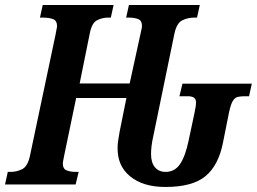

<svg xmlns="http://www.w3.org/2000/svg" viewBox="-39 -734 1022 764"><path d="M619 10Q530 10 478.5 -32.5Q427 -75 429 -148Q429 -161 431 -173.5Q433 -186 437 -210L464 -344H264L217 -118Q215 -106 213 -97.5Q211 -89 211 -84Q211 -62 226 -56Q241 -50 263 -50H274L262 0H-19L-8 -50H3Q28 -50 49.5 -61Q71 -72 80 -113L182 -596Q184 -609 186 -617.5Q188 -626 188 -630Q188 -652 172 -658Q156 -664 130 -664H120L131 -714H413L402 -664H392Q367 -664 346.5 -653Q326 -642 318 -600L278 -402H477L520 -599Q522 -609 524 -617.5Q526 -626 526 -630Q526 -652 511 -658Q496 -664 474 -664H463L474 -714H756L745 -664H735Q708 -664 686 -653Q664 -642 655 -600L573 -202Q566 -171 564 -153Q562 -135 562 -121Q562 -87 577.5 -68.5Q593 -50 620 -50Q656 -50 677 -80.5Q698 -111 711 -172L735 -285Q737 -295 739 -306Q741 -317 741 -326Q741 -340 732.5 -345.5Q724 -351 710 -351H675L687 -401H963L952 -351H935Q919 -351 907.5 -348.5Q896 -346 887.5 -332.5Q879 -319 872 -285L848 -165Q830 -75 778 -32.5Q726 10 619 10Z"/></svg>

Font: Noto Serif ExtraCondensed
Style: Bold Italic
Weight: 700
Width: 2
Italic angle: -12°
Designer: Monotype Design Team
Foundry: Monotype Imaging Inc.
Version: Version 2.013; ttfautohint (v1.8.4.7-5d5b)